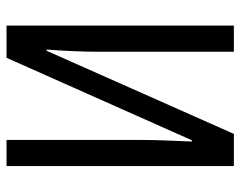

<svg xmlns="http://www.w3.org/2000/svg" viewBox="-96 -658 754 603"><g transform="rotate(-90 281.5 -357.0)"><path d="M61 0V-714H143V-295Q143 -260 141.5 -217Q140 -174 138 -132H142L401 -714H502V0H420V-425Q420 -464 422 -508.5Q424 -553 427 -588H423L162 0Z"/></g></svg>

Font: Noto Sans Mono SemiCondensed
Style: Regular
Weight: 400
Width: 4
Designer: Monotype Design Team
Foundry: Monotype Imaging Inc.
Version: Version 2.014